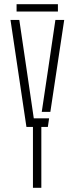

<svg xmlns="http://www.w3.org/2000/svg" viewBox="-20 -895 356 915"><path d="M137 0V-290H106L30 -800H72L108 -556L141 -331H214L208 -290H177V0ZM179 -362 208 -556 244 -800H286L220 -362ZM59 -875H256V-840H59Z"/></svg>

Font: Big Shoulders Stencil Text Thin Thin
Style: Regular
Weight: 250
Version: Version 2.001